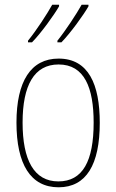

<svg xmlns="http://www.w3.org/2000/svg" viewBox="-20 -786 495 816"><path d="M356 -759V-766H327C306 -728 258 -655 224 -613V-606H241C281 -647 336 -724 356 -759ZM231 -759V-766H202C181 -728 135 -657 99 -613V-606H116C156 -647 211 -724 231 -759ZM404 -264C404 -428 356 -537 229 -537C111 -537 50 -440 50 -265C50 -88 110 10 229 10C347 10 404 -87 404 -264ZM76 -265C76 -423 125 -512 229 -512C339 -512 378 -413 378 -265C378 -102 332 -15 228 -15C124 -15 76 -107 76 -265Z"/></svg>

Font: Noto Sans Thai Cond Thin
Style: Regular
Weight: 100
Width: 3
Designer: Monotype Design Team
Foundry: Monotype Imaging Inc.
Version: Version 2.002